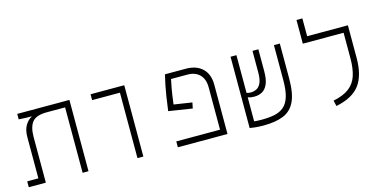

<svg xmlns="http://www.w3.org/2000/svg" viewBox="-71 -1123 3071 1524"><g transform="rotate(-15 1465.0 -361.0)"><path d="M505.4 0H457V-537.6H306.2Q219.7 -537.6 187.3 -497.6Q154.8 -457.5 154.8 -376V0H14.6V-48.3H106.4V-385.3Q106.4 -446.8 129.2 -483.6Q151.9 -520.5 180.7 -534.2V-537.6H145.5L76.7 -541V-585.9H505.4Z M907.7 0V-537.6H679.2V-585.9H956.1V0Z M1443.4 -314 1433.6 -266.6 1239.7 -296.9Q1249 -367.2 1256.6 -416.5Q1264.2 -465.8 1272.5 -505.4Q1280.8 -544.9 1290.5 -585.9H1461.4Q1548.8 -585.9 1598.1 -538.6Q1647.5 -491.2 1647.5 -404.8V0H1239.7V-48.3H1599.1V-395Q1599.1 -463.9 1562.7 -500.7Q1526.4 -537.6 1461.4 -537.6H1327.6Q1323.2 -518.6 1314.2 -470.7Q1305.2 -422.9 1294.4 -336.9Z M1942.4 9.3Q1899.4 9.3 1870.1 5.6Q1840.8 2 1829.6 0V-585.9H1877.9V-276.4Q1889.6 -270.5 1911.6 -270.5Q1936 -270.5 1958.5 -281Q1981 -291.5 1995.4 -321.5Q2009.8 -351.6 2009.8 -409.2V-585.9H2058.1V-406.7Q2058.1 -337.9 2040.8 -299.6Q2023.4 -261.2 1994.6 -246.1Q1965.8 -231 1930.7 -231Q1913.1 -231 1902.1 -232.9Q1891.1 -234.9 1877.9 -239.7V-42Q1888.7 -41 1903.8 -40Q1918.9 -39.1 1939.5 -39.1Q1999 -39.1 2044.7 -48.3Q2090.3 -57.6 2122.1 -84.2Q2153.8 -110.8 2169.9 -162.4Q2186 -213.9 2186 -297.9V-585.9H2234.4V-296.9Q2234.4 -176.3 2202.4 -109.6Q2170.4 -43 2105.7 -16.8Q2041 9.3 1942.4 9.3Z M2745.6 -585.9H2793.9V-318.4Q2793.9 -173.8 2735.1 -95.9Q2676.3 -18.1 2540.5 9.3L2529.3 -37.6Q2612.8 -54.7 2659.9 -90.6Q2707 -126.5 2726.3 -185.1Q2745.6 -243.7 2745.6 -328.1V-537.6H2410.6V-732.4H2459V-585.9Z"/></g></svg>

Font: Cascadia Code ExtraLight
Style: Regular
Weight: 200
Monospace: yes
Designer: Aaron Bell
Foundry: Saja Typeworks
Version: Version 2407.024; ttfautohint (v1.8.4)